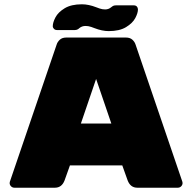

<svg xmlns="http://www.w3.org/2000/svg" viewBox="-20 -875 890 895"><path d="M420 -744Q418 -745 405 -749.5Q392 -754 379 -754Q362 -754 350 -744Q341 -735 329 -735H245Q237 -735 231.5 -740.5Q226 -746 226 -753Q226 -770 238.5 -794Q251 -818 281.5 -836.5Q312 -855 362 -855Q393 -855 429 -841Q431 -840 444 -835.5Q457 -831 470 -831Q486 -831 498 -841Q504 -846 508.5 -848Q513 -850 520 -850H604Q613 -850 618 -844.5Q623 -839 623 -831Q623 -814 610.5 -790.5Q598 -767 567.5 -748.5Q537 -730 487 -730Q456 -730 420 -744ZM575 -34Q588 0 620 0H809Q818 0 824.5 -6.5Q831 -13 831 -22L830 -28L612 -667Q608 -680 597 -690Q586 -700 567 -700H289Q270 -700 259 -690Q248 -680 244 -667L26 -28L25 -22Q25 -13 31.5 -6.5Q38 0 47 0H236Q268 0 281 -34L306 -104H550ZM499 -299H357L428 -507Z"/></svg>

Font: Rubik Mono One
Style: Regular
Weight: 400
Designer: Hubert and Fischer with Elvire Volk Leonovitch (Cyrillic Expansion: Cyreal)
Foundry: Hubert and Fischer with Elvire Volk Leonovitch
Version: Version 2.000